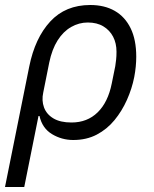

<svg xmlns="http://www.w3.org/2000/svg" viewBox="-48 -548 616 768"><path d="M-28 200 69 -282Q92 -396 153 -462Q214 -528 313 -528Q370 -528 411 -504.5Q452 -481 474.5 -435Q497 -389 497 -321Q497 -302 495 -281.5Q493 -261 489 -240Q480 -194 460 -149Q440 -104 410 -67.5Q380 -31 339 -9.5Q298 12 245 12Q199 12 160 -11.5Q121 -35 110 -84H106L49 200ZM238 -58Q301 -58 342.5 -98.5Q384 -139 399 -214L413 -283Q415 -296 416.5 -309.5Q418 -323 418 -341Q418 -375 404.5 -401Q391 -427 365.5 -442.5Q340 -458 303 -458Q268 -458 236.5 -440Q205 -422 182.5 -386.5Q160 -351 149 -298L125 -178Q118 -146 128 -118.5Q138 -91 165.5 -74.5Q193 -58 238 -58Z"/></svg>

Font: IBM Plex Sans
Style: Italic
Weight: 400
Italic angle: -11.31°
Designer: Mike Abbink, Paul van der Laan, Pieter van Rosmalen
Foundry: Bold Monday
Version: Version 3.201